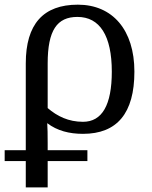

<svg xmlns="http://www.w3.org/2000/svg" viewBox="-23 -566 653 826"><path d="M555.2 -257.8C555.2 -437.5 460.9 -545.9 312 -545.9C163.1 -545.9 87.9 -462.4 87.9 -293V80.1H-2.9V127H87.9V240.2H182.1V127H353V80.1H182.1V48.8C182.1 13.2 181.6 -18.1 180.2 -36.1C223.1 -3.4 274.9 9.8 334 9.8C480.5 9.8 555.2 -78.6 555.2 -257.8ZM182.1 -101.1V-293C182.1 -435.5 222.2 -493.2 310.1 -493.2C406.2 -493.2 458 -412.6 458 -257.8C458 -113.8 416 -42 334 -42C271.5 -42 223.1 -65.9 182.1 -101.1Z"/></svg>

Font: The Erased English
Style: Regular
Weight: 400
Designer: Monotype Design team + ligartures altered by 180 Amsterdam
Foundry: Monotype Imaging Inc.
Version: Version 1.030;Glyphs 3.1.2 (3151)